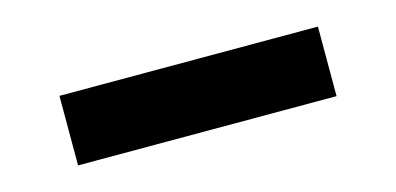

<svg xmlns="http://www.w3.org/2000/svg" viewBox="-30 -100 660 320"><g transform="rotate(-15 300.0 60.0)"><path d="M77 120V0H523V120Z"/></g></svg>

Font: Iosevka Curly Heavy Extended
Style: Regular
Weight: 900
Width: 7
Monospace: yes
Designer: Belleve Invis
Foundry: Belleve Invis
Version: Version 11.1.0; ttfautohint (v1.8.3)